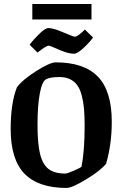

<svg xmlns="http://www.w3.org/2000/svg" viewBox="-20 -927 610 957"><path d="M141.1 -830.1V-907.2H436V-830.1ZM349.1 -659.2Q327.1 -659.2 299.8 -669.2Q272.5 -679.2 251 -689.2Q229.5 -699.2 222.2 -699.2Q210.4 -699.2 167 -665L127.9 -704.1Q145.5 -728.5 175.5 -757.8Q205.6 -787.1 221.2 -787.1Q246.1 -787.1 295.7 -765.6Q345.2 -744.1 353 -744.1Q361.3 -744.1 376.5 -755.9Q391.6 -767.6 402.8 -779.8L443.8 -740.2Q428.7 -718.3 397.2 -688.7Q365.7 -659.2 349.1 -659.2ZM312 9.8Q171.4 9.8 102.3 -61Q33.2 -131.8 33.2 -284.2Q33.2 -412.1 64 -491.2Q91.8 -529.3 160.4 -572.8Q229 -616.2 257.8 -616.2Q398.9 -616.2 468 -544.9Q537.1 -473.6 537.1 -319.8Q537.1 -207.5 508.8 -110.8Q480 -75.7 409.4 -33Q338.9 9.8 312 9.8ZM305.2 -62Q315.9 -62 349.1 -76.7Q382.3 -91.3 386.2 -96.2Q401.9 -174.3 401.9 -301.8Q401.9 -350.1 398.7 -385.5Q395.5 -420.9 387.2 -451.9Q378.9 -482.9 365 -502.2Q351.1 -521.5 329.1 -532.2Q307.1 -543 276.9 -543Q231 -543 210 -532.2Q189.9 -522.5 178.5 -461.9Q167 -401.4 167 -305.2Q167 -210.4 179.9 -158.7Q192.9 -106.9 222.2 -84.5Q251.5 -62 305.2 -62Z"/></svg>

Font: Grenze SemiBold
Style: Regular
Weight: 600
Designer: Renata Polastri
Foundry: Omnibus-Type
Version: Version 1.002;PS 001.002;hotconv 1.0.88;makeotf.lib2.5.64775